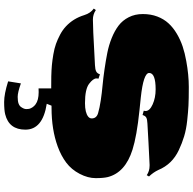

<svg xmlns="http://www.w3.org/2000/svg" viewBox="-22 -706 964 961"><g transform="rotate(90 460.5 -226.0)"><path d="M866.7 -283.2Q872.1 -261.2 872.1 -222.4Q872.1 -183.6 850.6 -142.3Q829.1 -101.1 794.7 -75.2Q760.3 -49.3 713.4 -32.2Q628.9 -1.5 520.5 -1.5Q502.9 -1.5 471.4 -0.7Q439.9 0 417.7 0.2Q395.5 0.5 363 -0.2Q330.6 -1 306.6 -3.2Q282.7 -5.4 252.7 -10.5Q222.7 -15.6 200.2 -23.7Q177.7 -31.7 153.8 -44.4Q129.9 -57.1 112.3 -73.7Q72.8 -110.8 56.2 -165Q46.4 -196.8 23.4 -212.9L30.8 -223.1Q52.7 -208.5 78.4 -208.5Q104 -208.5 144 -210.4Q184.1 -212.4 234.4 -215.1Q284.7 -217.8 306.2 -218.8Q327.6 -219.7 337.9 -224.9Q348.1 -230 352.5 -243.7L374.5 -236.3Q373 -232.4 373 -226.1Q373 -210 399.9 -189.5Q426.8 -168.9 497.1 -168.9Q544.4 -168.9 564.5 -185.1Q573.2 -192.4 573.2 -202.6Q573.2 -226.6 546.9 -234.4Q520.5 -242.2 483.2 -247.8Q445.8 -253.4 408.4 -256.8Q371.1 -260.3 327.6 -266.6Q284.2 -272.9 245.6 -280.5Q207 -288.1 170.7 -302.7Q134.3 -317.4 108.4 -337.2Q82.5 -356.9 66.7 -387.9Q50.8 -418.9 50.8 -458.5Q50.8 -498 63.2 -530.8Q75.7 -563.5 97.2 -586.9Q118.7 -610.4 149.2 -628.4Q179.7 -646.5 213.1 -657.7Q246.6 -668.9 286.1 -675.8Q355 -688.5 416 -688.5Q477.1 -688.5 509 -686.8Q541 -685.1 584.2 -680.4Q627.4 -675.8 662.4 -665.3Q697.3 -654.8 731.4 -638.7Q802.7 -605.5 831.5 -535.6Q843.3 -510.7 863.8 -489.3L857.4 -478Q836.9 -492.2 810.1 -492.2H803.7Q764.6 -490.7 692.1 -486.6Q619.6 -482.4 598.9 -481.4Q578.1 -480.5 569.1 -475.6Q560.1 -470.7 556.2 -457L534.7 -462.9Q536.1 -467.3 536.1 -472.2Q536.1 -492.7 502.9 -507.6Q469.7 -522.5 427.7 -522.5Q345.7 -522.5 345.7 -490.2Q345.7 -461.4 468.8 -448.2Q497.6 -444.8 534.2 -441.4Q661.6 -428.2 729.5 -406.7Q844.2 -370.6 866.7 -283.2ZM422.9 63.5V-9.8H512.7L500 22.5Q629.4 42.5 629.4 129.4Q629.4 211.4 552.7 230.5Q531.7 235.8 491.2 235.8Q450.7 235.8 387.7 215.8L397.9 151.9Q442.9 168 465.3 168Q487.8 168 499.5 163.3Q511.2 158.7 516.6 150.4Q526.4 136.2 526.4 125.5Q526.4 114.7 524.7 108.4Q522.9 102.1 517.3 93.5Q511.7 85 502.9 78.6Q481.9 63 441.9 63Q429.7 63 422.9 63.5Z"/></g></svg>

Font: Nosifer
Style: Regular
Weight: 400
Version: Version 001.002